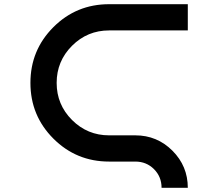

<svg xmlns="http://www.w3.org/2000/svg" viewBox="-20 -770 1040 915"><path d="M625 -125Q728.5 -125 801.8 -51.8Q875 21.5 875 125H750Q750 72.3 713.9 36.1Q677.7 0 625 0H500Q343.8 0 234.4 -109.4Q125 -218.8 125 -375Q125 -531.2 234.4 -640.6Q343.8 -750 500 -750H875V-625H500Q396.5 -625 323.2 -551.8Q250 -478.5 250 -375Q250 -271.5 323.2 -198.2Q396.5 -125 500 -125Z"/></svg>

Font: Xanmono
Style: Regular
Weight: 400
Designer: GGBotNet
Foundry: GGBotNet
Version: 1.00